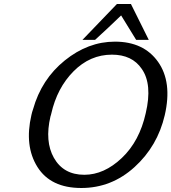

<svg xmlns="http://www.w3.org/2000/svg" viewBox="-20 -920 856 959"><path d="M392 -721 564 -900H634L723 -721H660L585 -843L521 -782Q505 -767 481.5 -745.5Q458 -724 455 -721ZM137 -346Q140 -360 145 -374Q187 -524 303.5 -618Q420 -712 554 -712Q698 -712 769.5 -611Q841 -510 803 -345Q767 -190 652 -85.5Q537 19 386 19Q233 19 167 -86Q101 -191 137 -346ZM236 -352Q236 -351 234.5 -346Q233 -341 232 -338Q203 -214 249 -132Q297 -47 401 -47Q500 -47 588.5 -131Q677 -215 708 -355Q742 -499 688 -576Q640 -647 539 -647Q430 -647 347.5 -564Q265 -481 236 -352Z"/></svg>

Font: Coval
Style: Book Italic
Weight: 350
Foundry: Context Ltd
Version: Version 001.000